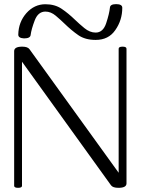

<svg xmlns="http://www.w3.org/2000/svg" viewBox="-20 -901 684 933"><path d="M444.8 -707Q394 -707 360.8 -730Q327.6 -752.9 293 -786.6Q274.9 -804.2 251 -824.5Q227.1 -844.7 200.7 -844.7Q165 -844.7 148.7 -801.8Q132.3 -758.8 128.9 -731Q127 -714.4 96.7 -714.4Q68.8 -715.8 68.8 -732.4Q69.8 -793.5 108.4 -837.4Q147 -880.4 200.7 -880.4Q246.6 -880.4 279.3 -858.4Q312 -836.4 344.7 -804.7Q363.8 -786.1 390.1 -764.4Q416.5 -742.7 444.8 -742.7Q481 -742.7 496.1 -788.6Q511.2 -834.5 514.2 -864.3Q515.6 -880.9 544.4 -880.9Q574.2 -880.9 574.2 -863.3Q574.2 -802.7 540 -754.4Q507.3 -707 444.8 -707ZM555.7 11.7Q528.3 11.7 519.5 -0.5L86.9 -601.1V2Q86.9 11.7 67.9 11.7Q48.8 11.7 48.8 2V-652.3Q48.8 -674.3 87.9 -674.3Q114.7 -674.3 123.5 -661.6L556.6 -61.5V-664.1Q556.6 -674.3 575.7 -674.3Q594.7 -674.3 594.7 -664.1V-9.8Q594.7 11.7 555.7 11.7Z"/></svg>

Font: Gayathri Thin
Style: Regular
Weight: 100
Designer: Binoy Dominic <binoy.domenic@gmail.com>
Foundry: SMC
Version: Version 1.000